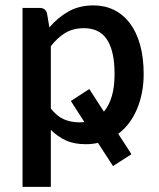

<svg xmlns="http://www.w3.org/2000/svg" viewBox="-20 -540 604 729"><path d="M173 -128Q195.5 -99 222.2 -87.2Q249 -75.5 281.5 -75.5Q286.5 -75.5 291.2 -75.8Q296 -76 300.5 -76.5L249 -156.5L319 -202L374.5 -116Q394 -139 404.5 -174.5Q415 -210 415 -258.5Q415 -305.5 407 -338.8Q399 -372 384 -393Q369 -414 347.5 -423.5Q326 -433 299 -433Q258 -433 228.2 -415.2Q198.5 -397.5 173 -364.5ZM167.5 -436Q199.5 -473.5 240.2 -496.5Q281 -519.5 335 -519.5Q378 -519.5 413 -502.2Q448 -485 473 -452Q498 -419 511.8 -370.2Q525.5 -321.5 525.5 -258.5Q525.5 -222 519 -188.5Q512.5 -155 500.2 -126Q488 -97 470 -73Q452 -49 429 -32L479 45.5L409 90.5L352 2.5Q341 5 329.5 6.2Q318 7.5 306 7.5Q261 7.5 229.8 -7Q198.5 -21.5 173 -47V169.5H65.5V-510H130.5Q152.5 -510 158.5 -489.5Z"/></svg>

Font: Lato 2
Style: Regular
Weight: 600
Designer: Lukasz Dziedzic with Adam Twardoch and Botio Nikoltchev
Foundry: tyPoland Lukasz Dziedzic
Version: Version 2.015; 2015-08-06; http://www.latofonts.com/